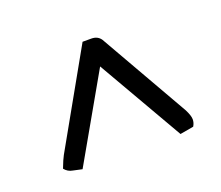

<svg xmlns="http://www.w3.org/2000/svg" viewBox="-63 -499 532 463"><g transform="rotate(-20 203.0 -268.0)"><path d="M362.2 -172.4Q370.4 -156.1 370.4 -146.9Q370.4 -137.8 365.3 -129.6L330.6 -123.5L204.1 -342.9L79.6 -124.5L56.1 -129.6Q43.9 -131.6 35.7 -141.8Q43.9 -163.3 49 -172.4L184.7 -413.3H207.1Q223.5 -413.3 231.6 -401Z"/></g></svg>

Font: Suravaram
Style: Regular
Weight: 400
Designer: Purushoth Kumar Guthula
Foundry: SiliconAndhra, USA.
Version: Version 1.0.4; ttfautohint (v1.2.42-39fb)